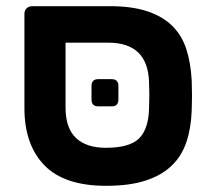

<svg xmlns="http://www.w3.org/2000/svg" viewBox="-20 -591 685 621"><path d="M323 10Q188 10 123.5 -56.5Q59 -123 59 -241V-546Q59 -557 66 -564Q73 -571 84 -571H335Q407 -571 456.5 -554.5Q506 -538 537 -507.5Q568 -477 582.5 -432.5Q597 -388 600 -331Q600 -324 600.5 -310.5Q601 -297 601 -282Q601 -267 600.5 -254Q600 -241 600 -233Q598 -176 582.5 -130.5Q567 -85 534 -54Q501 -23 449.5 -6.5Q398 10 323 10ZM322 -113Q399 -113 429.5 -143Q460 -173 462 -238Q462 -246 462.5 -257.5Q463 -269 463 -282Q463 -295 462.5 -307Q462 -319 462 -326Q458 -453 330 -453H192V-243Q192 -177 225.5 -145Q259 -113 322 -113ZM298 -247Q276 -247 276 -269V-313Q276 -335 298 -335H341Q363 -335 363 -313V-269Q363 -247 341 -247Z"/></svg>

Font: Fz Rubik SemBd
Style: Regular
Weight: 600
Designer: Hubert and Fischer
Foundry: Hubert and Fischer
Version: Vit hóa bi FontZin.com